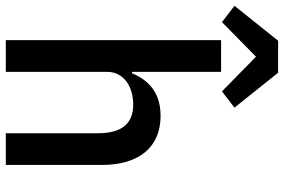

<svg xmlns="http://www.w3.org/2000/svg" viewBox="-218 -798 976 660"><g transform="rotate(90 270.0 -468.0)"><path d="M78 -740H187V-434H192C215 -490 258 -532 338 -532C445 -532 507 -459 507 -330V0H398V-317C398 -398 365 -438 300 -438C272 -438 243 -431 222 -416C201 -401 187 -378 187 -349V0H78ZM190 -936 310 -786 254 -743 135 -860 16 -743 -40 -786 80 -936Z"/></g></svg>

Font: Plexus Sans Medium
Style: Regular
Weight: 500
Version: Version 2.001;PS 002.001;hotconv 1.0.70;makeotf.lib2.5.58329